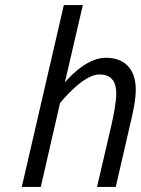

<svg xmlns="http://www.w3.org/2000/svg" viewBox="-20 -738 556 758"><path d="M217 -331C217 -331 306 -444 372 -444C420 -444 439 -416 439 -369C439 -335 428 -281 421 -249L363 0H437L495 -252C504 -289 516 -343 516 -384C516 -459 478 -510 398 -510C313 -510 236 -412 236 -412L307 -718H232L66 0H141Z"/></svg>

Font: RazerF5
Style: Italic
Weight: 400
Foundry: Razer Inc.
Version: Version 2